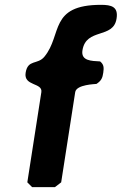

<svg xmlns="http://www.w3.org/2000/svg" viewBox="-20 -774 503 794"><path d="M93 -20 113 0H207L233 -20L291 -393C296 -425 375 -426 379 -427C399 -440 404 -452 407 -473C410 -494 410 -507 394 -520C358 -522 314 -522 321 -566C336 -660 449 -612 462 -697C470 -746 441 -754 398 -754C182 -754 238 -630 164 -540C136 -505 95 -530 86 -473C77 -417 157 -433 151 -393Z"/></svg>

Font: Asimov Print
Style: CIt
Weight: 500
Designer: Google
Version: Version 2.000980: 2014